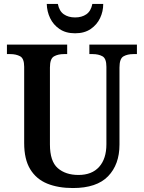

<svg xmlns="http://www.w3.org/2000/svg" viewBox="-20 -939 725 969"><path d="M348 10Q273 10 218 -12.5Q163 -35 132.5 -85Q102 -135 102 -217V-602Q102 -644 81.5 -655Q61 -666 32 -666H15V-714H319V-666H302Q273 -666 252.5 -654.5Q232 -643 232 -598V-210Q232 -125 271.5 -90.5Q311 -56 376 -56Q444 -56 480.5 -97Q517 -138 517 -211V-602Q517 -644 497 -655Q477 -666 448 -666H431V-714H671V-666H653Q623 -666 603 -654.5Q583 -643 583 -598V-209Q583 -109 525.5 -49.5Q468 10 348 10ZM359 -771Q312 -771 280.5 -792.5Q249 -814 233 -847.5Q217 -881 216 -919H272Q279 -883 302 -867Q325 -851 359 -851Q393 -851 416 -867Q439 -883 446 -919H501Q501 -881 485 -847.5Q469 -814 437.5 -792.5Q406 -771 359 -771Z"/></svg>

Font: Noto Serif Lao SemiCondensed SemiBold
Style: Regular
Weight: 600
Width: 4
Designer: Monotype Design Team
Foundry: Monotype Imaging Inc.
Version: Version 2.003; ttfautohint (v1.8.4.7-5d5b)